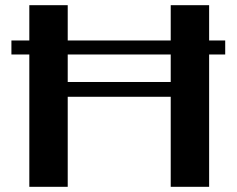

<svg xmlns="http://www.w3.org/2000/svg" viewBox="-20 -720 912 740"><path d="M848 -510H786V0H638V-347H241V0H93V-510H24V-564H93V-700H241V-564H638V-700H786V-564H848ZM638 -510H241V-404H638Z"/></svg>

Font: Fahkwang SemiBold
Style: Regular
Weight: 600
Designer: Suppakit Chalermlarp | Katatrad Co.,Ltd.
Foundry: Cadson Demak Co.,Ltd.
Version: Version 1.000; ttfautohint (v1.6)